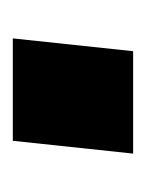

<svg xmlns="http://www.w3.org/2000/svg" viewBox="16 -816 228 300"><g transform="rotate(-90 130.0 -666.0)"><path d="M40 -572H200L220 -760H60Z"/></g></svg>

Font: Black Han Sans
Style: Regular
Weight: 400
Width: 7
Designer: ZESSTYPE
Foundry: ZESSTYPE
Version: Version 1.00